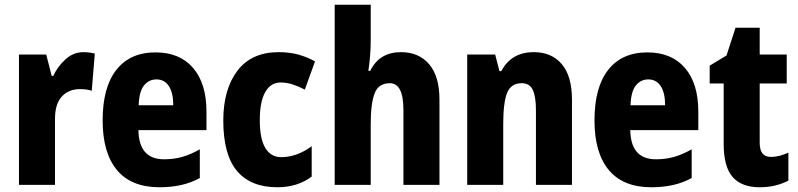

<svg xmlns="http://www.w3.org/2000/svg" viewBox="-20 -780 3368 810"><path d="M332 -560Q355 -560 380 -554L367 -397Q348 -404 317 -404Q270 -404 241 -373Q212 -342 212 -278V0H60V-550H175L198 -460H205Q222 -498 255.5 -529Q289 -560 332 -560Z M636 -559Q738 -559 794.5 -493.5Q851 -428 851 -309V-231H564Q566 -108 672 -108Q713 -108 748.5 -118Q784 -128 823 -150V-29Q753 10 653 10Q534 10 473.5 -62.5Q413 -135 413 -272Q413 -412 471 -485.5Q529 -559 636 -559ZM640 -445Q608 -445 587.5 -419.5Q567 -394 565 -336H711Q711 -388 692.5 -416.5Q674 -445 640 -445Z M1150 10Q1038 10 980 -58.5Q922 -127 922 -272Q922 -403 981.5 -481.5Q1041 -560 1156 -560Q1202 -560 1239.5 -549.5Q1277 -539 1309 -521L1266 -402Q1239 -416 1214 -424Q1189 -432 1164 -432Q1122 -432 1099 -391.5Q1076 -351 1076 -273Q1076 -194 1099.5 -155.5Q1123 -117 1166 -117Q1232 -117 1295 -163V-35Q1235 10 1150 10Z M1544 -611Q1544 -574 1541 -540.5Q1538 -507 1534 -481H1542Q1580 -560 1672 -560Q1747 -560 1790.5 -509Q1834 -458 1834 -360V0H1682V-315Q1682 -429 1625 -429Q1577 -429 1560.5 -386.5Q1544 -344 1544 -256V0H1392V-760H1544Z M2232 -560Q2307 -560 2350 -509.5Q2393 -459 2393 -360V0H2241V-315Q2241 -371 2228 -400Q2215 -429 2181 -429Q2136 -429 2119.5 -388.5Q2103 -348 2103 -256V0H1951V-550H2069L2087 -480H2095Q2137 -560 2232 -560Z M2711 -559Q2813 -559 2869.5 -493.5Q2926 -428 2926 -309V-231H2639Q2641 -108 2747 -108Q2788 -108 2823.5 -118Q2859 -128 2898 -150V-29Q2828 10 2728 10Q2609 10 2548.5 -62.5Q2488 -135 2488 -272Q2488 -412 2546 -485.5Q2604 -559 2711 -559ZM2715 -445Q2683 -445 2662.5 -419.5Q2642 -394 2640 -336H2786Q2786 -388 2767.5 -416.5Q2749 -445 2715 -445Z M3232 -118Q3250 -118 3268 -122.5Q3286 -127 3306 -136V-18Q3281 -5 3251 2.5Q3221 10 3185 10Q3109 10 3071 -33Q3033 -76 3033 -173V-428H2974V-503L3045 -546L3083 -663H3185V-550H3299V-428H3185V-177Q3185 -118 3232 -118Z"/></svg>

Font: Noto Sans Armenian Condensed ExtraBold
Style: Regular
Weight: 800
Width: 3
Designer: Monotype Design Team
Foundry: Monotype Imaging Inc.
Version: Version 2.008; ttfautohint (v1.8.4.7-5d5b)